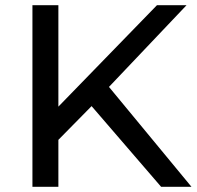

<svg xmlns="http://www.w3.org/2000/svg" viewBox="-20 -720 759 740"><path d="M601 0H718L400 -385L699 -700H585L205 -309V-700H105V0H205V-181L333 -311Z"/></svg>

Font: AWKNG-Font Medium
Style: Regular
Weight: 500
Designer: Awakening Church
Foundry: Awakening Church
Version: Version 1.700;PS 001.700;hotconv 1.0.88;makeotf.lib2.5.64775